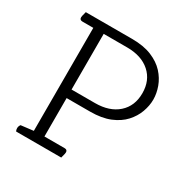

<svg xmlns="http://www.w3.org/2000/svg" viewBox="-151 -771 867 896"><g transform="rotate(30 283.0 -322.5)"><path d="M298 0H55Q51 -6 51 -16Q51 -27 58 -36L125 -44V-599H67Q51 -599 51 -613Q51 -620 56 -637L58 -645H307Q370 -645 413.5 -627Q457 -609 483.5 -580Q510 -551 522.5 -516.5Q535 -482 535 -449Q535 -416 522.5 -381.5Q510 -347 483.5 -318Q457 -289 413.5 -271Q370 -253 307 -253H181V-46H289Q305 -46 305 -32Q305 -25 300 -8ZM181 -299H307Q385 -299 430.5 -339.5Q476 -380 476 -449Q476 -518 430.5 -558.5Q385 -599 307 -599H181Z"/></g></svg>

Font: Scope One
Style: Regular
Weight: 400
Designer: Dalton Maag Ltd
Foundry: Dalton Maag Ltd
Version: Version 1.002; ttfautohint (v1.4.1) -l 11 -r 50 -G 50 -x 14 